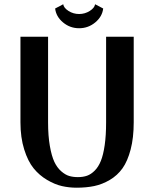

<svg xmlns="http://www.w3.org/2000/svg" viewBox="-20 -873 725 903"><path d="M76.2 0ZM427.2 -853 465.3 -833Q460.9 -794.9 428 -767.6Q395 -740.2 352.1 -740.2Q309.1 -740.2 276.4 -767.6Q243.7 -794.9 239.3 -833L277.3 -853Q279.8 -835.9 302.2 -821.5Q324.7 -807.1 352.1 -807.1Q379.4 -807.1 402.1 -821.5Q424.8 -835.9 427.2 -853ZM479 -700.2H608.9V-297.9Q608.9 -225.1 594.5 -170.2Q580.1 -115.2 556.2 -81.5Q532.2 -47.9 496.6 -26.9Q460.9 -5.9 423.3 2Q385.7 9.8 339.8 9.8Q305.2 9.8 271.5 2.2Q237.8 -5.4 201.4 -26.9Q165 -48.3 138.2 -81.3Q111.3 -114.3 93.8 -170.2Q76.2 -226.1 76.2 -297.9V-700.2H206.1V-297.9Q206.1 -234.4 214.4 -186.8Q222.7 -139.2 235.6 -111.8Q248.5 -84.5 267.8 -67.6Q287.1 -50.8 305.4 -45.4Q323.7 -40 346.2 -40Q370.6 -40 389.4 -46.6Q408.2 -53.2 425.5 -70.6Q442.9 -87.9 454.3 -116.2Q465.8 -144.5 472.4 -190.4Q479 -236.3 479 -297.9Z"/></svg>

Font: Pfennig
Style: Bold
Weight: 700
Version: Version 20120410 ; ttfautohint (v0.8)